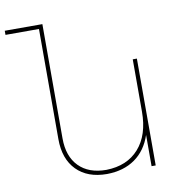

<svg xmlns="http://www.w3.org/2000/svg" viewBox="-145 -836 879 915"><g transform="rotate(-10 294.0 -378.5)"><path d="M515 -517H535V0H515V-151Q491 -79 436 -40Q381 -1 300 0Q206 0 153 -54Q100 -108 100 -204V-737H-62V-757H120V-204Q120 -117 167.5 -68.5Q215 -20 300 -20Q401 -22 458 -86.5Q515 -151 515 -264Z"/></g></svg>

Font: Montserrat arm Thin
Style: Regular
Weight: 250
Designer: Julieta Ulanovsky
Foundry: Julieta Ulanovsky
Version: Version 6.000;PS 006.000;hotconv 1.0.88;makeotf.lib2.5.64775